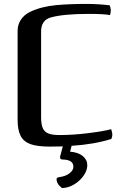

<svg xmlns="http://www.w3.org/2000/svg" viewBox="-20 -734 615 981"><path d="M549 -24Q554 -37 554 -46Q554 -55 548 -74Q513 -64 433.5 -54Q354 -44 286 -44Q247 -44 227 -52Q207 -60 198.5 -79.5Q190 -99 190 -136V-571Q189 -631 240 -645Q305 -663 433 -663Q512 -663 542 -657Q546 -668 546 -680Q546 -695 540 -707Q480 -714 422 -714Q337 -714 269 -708Q191 -701 133 -673Q103 -658 86.5 -633Q70 -608 70 -576V-122Q70 -69 85.5 -39.5Q101 -10 136 2.5Q171 15 234 15Q279 15 301 14L287 66V71Q287 81 300 81Q355 82 355 118Q355 136 335 151.5Q315 167 283 171Q269 173 269 181Q269 206 297 227Q330 226 360 207.5Q390 189 408 162.5Q426 136 426 110Q426 82 402.5 63Q379 44 338 41L346 11Q459 4 549 -24Z"/></svg>

Font: Federant
Style: Regular
Weight: 400
Designer: Olexa M. Volochay, Alexei Vanyashin, Otto Ludwig Naegele
Foundry: Cyreal (www.cyreal.org)
Version: Version 1.011; ttfautohint (v1.4.1)